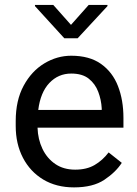

<svg xmlns="http://www.w3.org/2000/svg" viewBox="-20 -770 570 799"><path d="M288.1 9.8Q214.4 9.8 159.9 -22.9Q105.5 -55.7 75.4 -113.5Q45.4 -171.4 45.4 -245.6V-266.1Q45.4 -352.5 78.4 -413.3Q111.3 -474.1 164.3 -506.1Q217.3 -538.1 276.4 -538.1Q352.1 -538.1 400.1 -504.2Q448.2 -470.2 470.9 -411.9Q493.7 -353.5 493.7 -279.3V-238.8H136.2Q137.7 -190.4 156.7 -150.6Q175.8 -110.8 210.2 -87.4Q244.6 -64 293 -64Q340.8 -64 374 -83.5Q407.2 -103 432.1 -135.7L486.8 -92.3Q461.4 -53.2 414.1 -21.7Q366.7 9.8 288.1 9.8ZM276.4 -463.9Q222.7 -463.9 185.5 -424.8Q148.4 -385.7 139.2 -312.5H403.3V-319.3Q401.4 -354.5 388.9 -387.7Q376.5 -420.9 349.6 -442.4Q322.8 -463.9 276.4 -463.9ZM201.7 -749.5 275.4 -666.5 349.1 -749.5H427.2V-744.6L303.2 -610.8H247.6L125.5 -744.6V-749.5Z"/></svg>

Font: Vazirmatn FD
Style: Regular
Weight: 400
Designer: Saber Rastikerdar
Foundry: Saber Rastikerdar
Version: Version 33.001